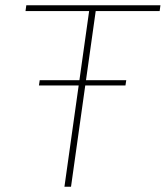

<svg xmlns="http://www.w3.org/2000/svg" viewBox="-20 -710 630 730"><path d="M460 -405 457 -385H128L131 -405ZM347 -690 250 0H225L322 -690ZM590 -690 587 -668H77L80 -690Z"/></svg>

Font: Exo 2 Thin
Style: Italic
Weight: 250
Italic angle: -8°
Designer: Natanael Gama
Foundry: Natanael Gama
Version: Version 2.010